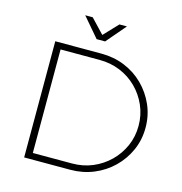

<svg xmlns="http://www.w3.org/2000/svg" viewBox="-126 -1003 1055 1116"><g transform="rotate(15 401.5 -445.0)"><path d="M398 -699Q473 -699 538 -672.5Q603 -646 652 -597.5Q701 -549 729 -485.5Q757 -422 757 -349Q757 -276 729 -213Q701 -150 652 -102Q603 -54 537.5 -27Q472 0 397 0H120V-699ZM398 -38Q464 -38 521 -62Q578 -86 621.5 -128.5Q665 -171 690 -227.5Q715 -284 715 -349Q715 -414 690 -471Q665 -528 621.5 -571Q578 -614 520.5 -637.5Q463 -661 397 -661H162V-38ZM400 -773H349L249 -890H294L387 -792H362L455 -890H500Z"/></g></svg>

Font: Alexandria ExtraLight
Style: Regular
Weight: 250
Designer: Mohamed Gaber
Foundry: Kief Type Foundry
Version: Version 5.100